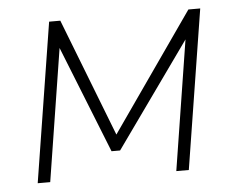

<svg xmlns="http://www.w3.org/2000/svg" viewBox="-42 -532 719 581"><g transform="rotate(-5 318.0 -242.0)"><path d="M50 0 127 -484H161L300 -126L550 -484H586L509 0H471L540 -436H563L307 -77H281L138 -436H157L88 0Z"/></g></svg>

Font: Nunito Sans 12pt ExtraLight
Style: Italic
Weight: 200
Italic angle: -9°
Designer: Vernon Adams
Foundry: Vernon Adams
Version: Version 3.101;gftools[0.9.27]